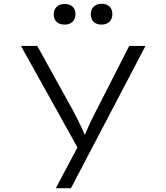

<svg xmlns="http://www.w3.org/2000/svg" viewBox="-20 -765 879 1015"><path d="M275 230 405 -15 411 53 91 -522H177L368 -177Q393 -129 412 -89Q431 -49 440 -18L418 -28Q431 -57 445.5 -91Q460 -125 481 -165L663 -522H749L476 -1L355 230ZM517 -635Q490 -635 475 -649.5Q460 -664 460 -690Q460 -714 475 -729.5Q490 -745 517 -745Q544 -745 559 -730.5Q574 -716 574 -690Q574 -666 559 -650.5Q544 -635 517 -635ZM322 -635Q294 -635 279 -649.5Q264 -664 264 -690Q264 -714 279.5 -729Q295 -744 322 -744Q349 -744 364 -729.5Q379 -715 379 -690Q379 -665 363.5 -650Q348 -635 322 -635Z"/></svg>

Font: Lexend Tera Light
Style: Regular
Weight: 300
Designer: Bonnie Shaver-Troup, Thomas Jockin
Foundry: Lexend
Version: Version 1.007